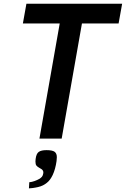

<svg xmlns="http://www.w3.org/2000/svg" viewBox="-20 -745 676 1032"><path d="M301 -619H103L122 -725H636.5L617.5 -619H420.5L311.5 0H192ZM190.5 217Q200.5 211 205.2 205.2Q210 199.5 212 189.5Q213 184.5 213 182Q213 171 203 164Q201.5 163 192 157.5Q181 151.5 175.8 145Q170.5 138.5 170.5 123Q170.5 119.5 171.5 109.5Q175 81 188.2 71.5Q201.5 62 230 62Q261.5 62 273.5 70.8Q285.5 79.5 285.5 100Q285.5 109.5 284 120.5Q278 164 263 196Q249.5 224 232 237.5Q212 254 186 260Q151.5 267.5 135.5 267.5L137.5 234.5Q151 233.5 165.5 228.2Q180 223 190.5 217Z"/></svg>

Font: JuliaMono SemiBoldItalic
Style: Regular
Weight: 600
Italic angle: -9°
Monospace: yes
Designer: cormullion
Foundry: corm
Version: Version 0.049; ttfautohint (v1.8.4)